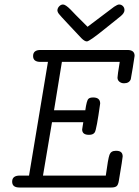

<svg xmlns="http://www.w3.org/2000/svg" viewBox="-20 -833 618 853"><path d="M34 -26Q34 -53 68 -53H109L193 -558H160Q127 -558 127 -584Q127 -611 160 -611H546Q578 -611 578 -585Q578 -581 570 -533Q562 -485 561 -481Q554 -463 531 -463Q519 -463 510.5 -470Q502 -477 502 -488Q502 -498 512 -558H255L220 -343H359Q365 -387 373 -394Q379 -400 394 -400Q425 -400 425 -373Q409 -257 401 -245Q394 -234 376 -234H375Q345 -234 345 -258Q345 -260 350 -290H211L171 -53H450Q460 -128 466.5 -145.5Q473 -163 494 -163H497Q525 -163 525 -138Q525 -131 508 -30Q505 -11 497.5 -5.5Q490 0 475 0H66Q34 0 34 -26ZM235 -788Q236 -798 243.5 -805.5Q251 -813 260 -813Q271 -813 293 -791Q299 -785 317 -766Q347 -736 369 -714L487 -803Q502 -813 509 -813Q519 -813 526 -806Q533 -799 533 -788Q533 -775 516 -761Q487 -738 445 -704Q377 -649 366 -649Q356 -649 342 -663Q315 -692 280 -729Q248 -763 241.5 -771.5Q235 -780 235 -788Z"/></svg>

Font: CMU Typewriter Text
Style: LightOblique
Weight: 200
Italic angle: -9.46001°
Version: Version 0.7.0